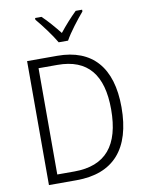

<svg xmlns="http://www.w3.org/2000/svg" viewBox="-101 -1018 832 1089"><g transform="rotate(-10 315.5 -473.5)"><path d="M286 -788H340C364 -832 415 -897 449 -937V-947H412C377 -913 344 -876 313 -837C283 -875 247 -917 215 -947H178V-937C211 -898 261 -832 286 -788ZM573 -364C573 -593 466 -714 265 -714H91V0H250C463 0 573 -124 573 -364ZM513 -362C513 -155 427 -51 246 -51H148V-663H257C431 -663 513 -561 513 -362Z"/></g></svg>

Font: Noto Sans Armenian SemiCondensed Light
Style: Regular
Weight: 300
Width: 4
Designer: Monotype Design Team
Foundry: Monotype Imaging Inc.
Version: Version 2.008